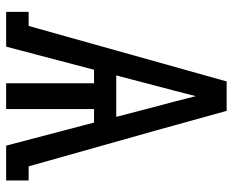

<svg xmlns="http://www.w3.org/2000/svg" viewBox="-88 -688 775 640"><g transform="rotate(90 300.0 -367.5)"><path d="M19 0V-75H66L251 -735H349L417 -490L534 -75H581V0H465L388 -293H343V0H257V-293H212L135 0ZM369 -367 337 -490Q327 -526 318 -561.5Q309 -597 300 -632Q291 -597 282 -561.5Q273 -526 263 -490L231 -367Z"/></g></svg>

Font: Iosevka HT Medium Extended
Style: Regular
Weight: 500
Width: 7
Monospace: yes
Designer: Belleve Invis
Foundry: Belleve Invis
Version: Version 32.3.0; ttfautohint (v1.8.4)